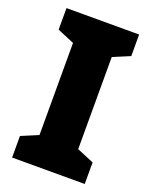

<svg xmlns="http://www.w3.org/2000/svg" viewBox="-135 -788 679 862"><g transform="rotate(20 204.0 -357.0)"><path d="M378 0H31V-103L112 -137V-577L31 -611V-714H378V-611L297 -577V-137L378 -103Z"/></g></svg>

Font: Noto Sans Gurmukhi UI SemiCondensed Black
Style: Regular
Weight: 900
Width: 4
Designer: Jelle Bosma - Monotype Design Team
Foundry: Monotype Imaging Inc.
Version: Version 2.004; ttfautohint (v1.8.4.7-5d5b)